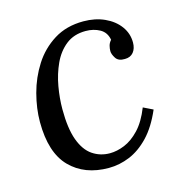

<svg xmlns="http://www.w3.org/2000/svg" viewBox="-84 -588 641 676"><g transform="rotate(-15 236.5 -250.0)"><path d="M278 -511Q321 -511 355 -495.5Q389 -480 408.5 -453.5Q428 -427 428 -394Q428 -372 417 -358.5Q406 -345 386 -345Q362 -344 352.5 -359Q343 -374 343 -385Q343 -394 345.5 -404Q348 -414 356 -423Q351 -451 328.5 -463.5Q306 -476 277 -476Q234 -476 205 -453Q176 -430 159 -393Q142 -356 134.5 -313.5Q127 -271 127 -231Q127 -161 142.5 -118.5Q158 -76 186 -57Q214 -38 249 -38Q275 -38 303 -49.5Q331 -61 357 -88.5Q383 -116 402 -164L437 -147Q412 -89 379 -54.5Q346 -20 308.5 -4.5Q271 11 232 11Q144 11 91.5 -42.5Q39 -96 39 -208Q39 -257 53 -310Q67 -363 96 -408.5Q125 -454 170.5 -482.5Q216 -511 278 -511Z"/></g></svg>

Font: Lora Italic
Style: Italic
Weight: 400
Italic angle: -3°
Designer: Olga Karpushina, Alexei Vanyashin (Cyrillic)
Foundry: Cyreal
Version: Version 2.210; ttfautohint (v1.8.1.43-b0c9)